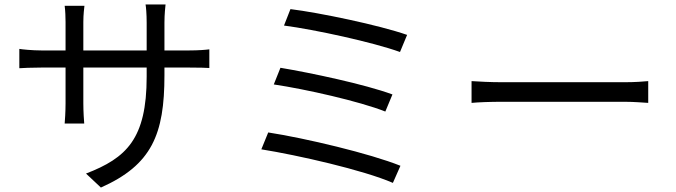

<svg xmlns="http://www.w3.org/2000/svg" viewBox="-20 -798 3040 864"><path d="M67 -578V-491C79 -492 124 -494 167 -494H275V-333C275 -295 272 -252 271 -242H359C358 -252 355 -296 355 -333V-494H640V-453C640 -173 549 -87 367 -17L434 46C663 -56 720 -193 720 -459V-494H830C874 -494 911 -493 922 -492V-576C908 -574 874 -571 830 -571H720V-696C720 -735 724 -768 725 -778H635C637 -768 640 -735 640 -696V-571H355V-699C355 -734 359 -762 360 -772H271C274 -749 275 -720 275 -699V-571H167C125 -571 76 -576 67 -578Z M1287 -757 1258 -683C1396 -665 1658 -608 1780 -564L1812 -641C1686 -685 1417 -741 1287 -757ZM1242 -493 1212 -418C1354 -397 1598 -342 1714 -296L1746 -373C1621 -419 1379 -470 1242 -493ZM1187 -202 1156 -126C1318 -100 1615 -33 1748 25L1782 -52C1645 -107 1355 -176 1187 -202Z M2102 -433V-335C2133 -338 2186 -340 2241 -340C2316 -340 2715 -340 2790 -340C2835 -340 2877 -336 2897 -335V-433C2875 -431 2839 -428 2789 -428C2715 -428 2315 -428 2241 -428C2185 -428 2132 -431 2102 -433Z"/></svg>

Font: Noto Sans KR
Style: Regular
Weight: 400
Designer: Ryoko NISHIZUKA 西塚涼子 (kana, bopomofo & ideographs); Paul D. Hunt (Latin, Greek & Cyrillic); Sandoll Communications 산돌커뮤니
Foundry: Adobe
Version: Version 2.004;hotconv 1.0.118;makeotfexe 2.5.65603